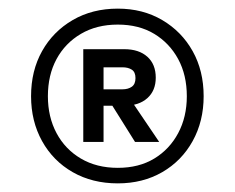

<svg xmlns="http://www.w3.org/2000/svg" viewBox="-20 -732 544 445"><path d="M253 -307Q194 -307 148.5 -333Q103 -359 77.5 -405Q52 -451 52 -509Q52 -568 77.5 -613.5Q103 -659 148.5 -685.5Q194 -712 253 -712Q311 -712 356 -685.5Q401 -659 426.5 -613.5Q452 -568 452 -509Q452 -451 426.5 -405Q401 -359 356 -333Q311 -307 253 -307ZM293 -403 231 -502H282L349 -403ZM253 -343Q302 -343 337.5 -364.5Q373 -386 393 -423.5Q413 -461 413 -509Q413 -558 393 -595Q373 -632 337.5 -653.5Q302 -675 253 -675Q204 -675 167.5 -653.5Q131 -632 111 -595Q91 -558 91 -509Q91 -461 111 -423.5Q131 -386 167.5 -364.5Q204 -343 253 -343ZM173 -403V-618H268Q302 -618 321.5 -600.5Q341 -583 341 -552Q341 -522 321.5 -504.5Q302 -487 268 -487H220V-403ZM220 -525H264Q277 -525 285.5 -531Q294 -537 294 -551Q294 -565 285.5 -570.5Q277 -576 264 -576H220Z"/></svg>

Font: DM Sans 16pt
Style: Regular
Weight: 400
Version: Version 4.004;gftools[0.9.30]